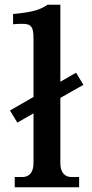

<svg xmlns="http://www.w3.org/2000/svg" viewBox="-20 -788 387 808"><path d="M22 -323 53 -272 121 -311V-101C121 -64 104 -43 74 -43H42V0H313V-43H281C251 -43 234 -64 234 -101V-376L331 -431L300 -482L234 -444V-768H180C147 -746 118 -737 35 -729V-686C111 -692 121 -687 121 -620V-380Z"/></svg>

Font: LT Superior Serif Semibold
Style: Regular
Weight: 600
Designer: Daniel Lyons
Foundry: LyonsType
Version: Version 2.120;FEAKit 1.0